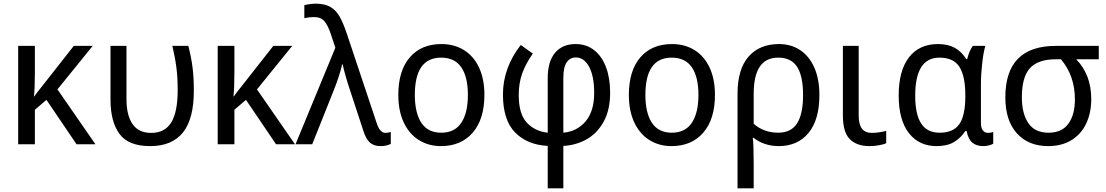

<svg xmlns="http://www.w3.org/2000/svg" viewBox="-20 -786 6028 1046"><path d="M293 -299 500 0H397L233 -242L170 -188V0H79V-536H170V-397Q170 -306 165 -261H167Q180 -280 206 -312L382 -536H485Z M582 -243V-536H669V-246Q669 -158 702 -110Q735 -62 804 -62Q878 -62 913 -119Q948 -176 948 -296Q948 -363 941 -418Q934 -473 919 -536H1006Q1022 -474 1029 -418.5Q1036 -363 1036 -292Q1036 -138 976.5 -64Q917 10 798 10Q679 10 630.5 -57Q582 -124 582 -243Z M1380 -299 1587 0H1484L1320 -242L1257 -188V0H1166V-536H1257V-397Q1257 -306 1252 -261H1254Q1267 -280 1293 -312L1469 -536H1572Z M1807 -526 1782 -601Q1766 -649 1747 -671Q1728 -693 1690 -693Q1664 -693 1638 -687V-758Q1672 -766 1701 -766Q1749 -766 1779.5 -748.5Q1810 -731 1830 -696Q1850 -661 1871 -598L2032 -116Q2041 -88 2053 -75Q2065 -62 2081 -62Q2092 -62 2109 -67V-2Q2085 10 2054 10Q2017 10 1995.5 -9Q1974 -28 1960 -72L1893 -276Q1858 -380 1847 -435H1844Q1829 -369 1793 -281L1681 0H1590Z M2382 10Q2315 10 2262 -23Q2209 -56 2179.5 -119Q2150 -182 2150 -269Q2150 -401 2212.5 -473.5Q2275 -546 2385 -546Q2454 -546 2507 -513.5Q2560 -481 2589.5 -418.5Q2619 -356 2619 -269Q2619 -137 2555.5 -63.5Q2492 10 2382 10ZM2384 -63Q2457 -63 2493 -117Q2529 -171 2529 -269Q2529 -367 2493 -419.5Q2457 -472 2383 -472Q2240 -472 2240 -269Q2240 -171 2275.5 -117Q2311 -63 2384 -63Z M2883 -494Q2845 -441 2825.5 -387.5Q2806 -334 2806 -268Q2806 -166 2849.5 -118.5Q2893 -71 2964 -63V-361Q2964 -451 3004 -498.5Q3044 -546 3116 -546Q3174 -546 3216.5 -513Q3259 -480 3281.5 -420Q3304 -360 3304 -281Q3304 -188 3269.5 -124.5Q3235 -61 3177.5 -28Q3120 5 3049 9V240H2964V9Q2852 3 2786 -64.5Q2720 -132 2720 -271Q2720 -416 2817 -541ZM3049 -362V-63Q3124 -70 3170.5 -125Q3217 -180 3217 -280Q3217 -371 3189.5 -422Q3162 -473 3117 -473Q3086 -473 3067.5 -447Q3049 -421 3049 -362Z M3638 10Q3571 10 3518 -23Q3465 -56 3435.5 -119Q3406 -182 3406 -269Q3406 -401 3468.5 -473.5Q3531 -546 3641 -546Q3710 -546 3763 -513.5Q3816 -481 3845.5 -418.5Q3875 -356 3875 -269Q3875 -137 3811.5 -63.5Q3748 10 3638 10ZM3640 -63Q3713 -63 3749 -117Q3785 -171 3785 -269Q3785 -367 3749 -419.5Q3713 -472 3639 -472Q3496 -472 3496 -269Q3496 -171 3531.5 -117Q3567 -63 3640 -63Z M4222 10Q4184 10 4148.5 -1.5Q4113 -13 4086 -35H4081Q4086 2 4086 98V240H3998V-275Q3998 -409 4058 -477.5Q4118 -546 4224 -546Q4289 -546 4338.5 -513.5Q4388 -481 4416 -418.5Q4444 -356 4444 -268Q4444 -134 4385 -62Q4326 10 4222 10ZM4086 -274V-112Q4112 -88 4146.5 -75.5Q4181 -63 4219 -63Q4290 -63 4322.5 -114Q4355 -165 4355 -268Q4355 -372 4322.5 -422Q4290 -472 4220 -472Q4152 -472 4119 -422.5Q4086 -373 4086 -274Z M4658 -158Q4658 -109 4675.5 -85.5Q4693 -62 4730 -62Q4749 -62 4771.5 -65.5Q4794 -69 4808 -73V-6Q4794 1 4768 5.5Q4742 10 4717 10Q4648 10 4610 -27.5Q4572 -65 4572 -157V-536H4658Z M4876 -266Q4876 -401 4932 -473.5Q4988 -546 5090 -546Q5144 -546 5181.5 -525.5Q5219 -505 5244 -464H5249Q5261 -511 5280 -536H5348Q5338 -503 5331 -441.5Q5324 -380 5324 -326V-118Q5324 -89 5334.5 -75.5Q5345 -62 5363 -62Q5376 -62 5391 -67V-3Q5383 2 5367.5 6Q5352 10 5337 10Q5300 10 5277.5 -8.5Q5255 -27 5246 -72H5239Q5214 -34 5177 -12Q5140 10 5082 10Q4987 10 4931.5 -61Q4876 -132 4876 -266ZM5239 -261V-267Q5239 -371 5207 -421.5Q5175 -472 5098 -472Q4966 -472 4966 -265Q4966 -163 4998.5 -113Q5031 -63 5099 -63Q5174 -63 5206.5 -110Q5239 -157 5239 -261Z M5690 10Q5583 10 5520 -59.5Q5457 -129 5457 -256Q5457 -536 5732 -536H5966V-463H5843Q5882 -424 5903.5 -369.5Q5925 -315 5925 -246Q5925 -172 5898 -114Q5871 -56 5818 -23Q5765 10 5690 10ZM5692 -63Q5765 -63 5800.5 -112Q5836 -161 5836 -244Q5836 -373 5760 -463H5731Q5636 -463 5591.5 -415Q5547 -367 5547 -256Q5547 -167 5582.5 -115Q5618 -63 5692 -63Z"/></svg>

Font: Noto Sans Display
Style: Regular
Weight: 400
Designer: Monotype Design team
Foundry: Monotype Imaging Inc.
Version: Version 1.000